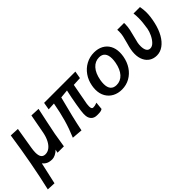

<svg xmlns="http://www.w3.org/2000/svg" viewBox="25 -1328 2326 2326"><g transform="rotate(-45 1187.5 -165.0)"><path d="M120 -557 236.5 -551.5 191 -276.5Q183.5 -231.5 183.5 -198.5Q183.5 -148 201.2 -123Q219 -98 256.5 -98Q295.5 -98 328.2 -123Q361 -148 384.8 -193.5Q408.5 -239 421 -300.5L468 -551.5L585.5 -546.5Q571.5 -483.5 547 -366.5Q522.5 -249.5 511.5 -193L481.5 -8.5H372.5L382 -51Q357 -26 327.2 -11.2Q297.5 3.5 271.5 3.5Q227.5 3.5 198.5 -10Q169.5 -23.5 147 -52L84.5 227.5L-25 222.5Q57 -128.5 120 -557Z M929 -109Q928.5 -111 928.5 -116.5Q928.5 -150 947 -259Q965.5 -368 986.5 -460.5L878 -450Q840.5 -307 814.8 -200Q789 -93 769 5.5L632 -5.5Q678.5 -115 709 -222Q739.5 -329 763 -460.5L668 -455.5L684.5 -550.5H1220.5L1203.5 -455.5L1093 -450Q1057 -246.5 1042 -175.5Q1039 -152.5 1039 -135.5Q1039 -111.5 1045.5 -100.2Q1052 -89 1066 -89Q1083.5 -89 1095.2 -91.8Q1107 -94.5 1124 -100.5L1134 -104L1124.5 -6.5Q1110.5 3.5 1092.8 6.8Q1075 10 1050 10H1032.5Q981.5 10 954 -22.2Q926.5 -54.5 929 -109Z M1236.5 -223.5Q1236.5 -253.5 1242.5 -286.5Q1256 -365 1298.8 -426Q1341.5 -487 1405.2 -521Q1469 -555 1543 -555Q1610 -555 1660.5 -528Q1711 -501 1738.5 -451Q1766 -401 1766 -333.5Q1766 -302.5 1760 -268Q1746.5 -189.5 1705.8 -127.8Q1665 -66 1603 -31.2Q1541 3.5 1466.5 3.5Q1400 3.5 1347.8 -24.2Q1295.5 -52 1266 -103.2Q1236.5 -154.5 1236.5 -223.5ZM1641 -284.5Q1647 -319 1647 -347.5Q1647 -408 1621 -439Q1595 -470 1545 -470Q1476.5 -470 1428.2 -416.8Q1380 -363.5 1362 -265Q1356 -230.5 1356 -202.5Q1356 -142.5 1382.2 -112Q1408.5 -81.5 1459 -81.5Q1527.5 -81.5 1575.2 -133.8Q1623 -186 1641 -284.5Z M1878.5 -194.5Q1878.5 -230 1886 -269.5Q1891 -297 1907 -352Q1922.5 -406 1930.5 -443.8Q1938.5 -481.5 1938.5 -520Q1938.5 -535 1937 -550H2054Q2054.5 -544 2054.5 -532.5Q2054.5 -488 2044.5 -439.8Q2034.5 -391.5 2017 -327.5Q2003 -273 2001 -262.5Q1996.5 -236.5 1996.5 -208.5Q1996.5 -164 2011.8 -135.2Q2027 -106.5 2061.5 -106.5Q2094.5 -106.5 2124.5 -137.5Q2154.5 -168.5 2176 -213.8Q2197.5 -259 2205 -300.5Q2221 -397.5 2221 -468.5Q2221 -510.5 2216 -550H2326.5Q2336.5 -496 2336.5 -446.5Q2336.5 -376.5 2315.5 -285.5Q2295 -196 2256.8 -129Q2218.5 -62 2167.2 -25.5Q2116 11 2057.5 11Q2004 11 1963.5 -14Q1923 -39 1900.8 -85.5Q1878.5 -132 1878.5 -194.5Z"/></g></svg>

Font: JuliaMono ExtraBold
Style: Italic
Weight: 800
Italic angle: -9°
Monospace: yes
Designer: cormullion
Foundry: corm
Version: Version 0.057; ttfautohint (v1.8.4)